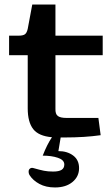

<svg xmlns="http://www.w3.org/2000/svg" viewBox="-20 -605 492 845"><path d="M224 -127Q223 -103 234.5 -94.5Q246 -86 272 -86H413L423 -10Q353 0 265 0H247L237 60Q276 60 302 79.5Q328 99 328 135Q328 172 299 196Q270 220 222 220Q182 220 153.5 204.5Q125 189 111 167Q106 160 106 150Q106 141 112.5 136.5Q119 132 128 135Q156 143 173.5 146.5Q191 150 214 150Q239 150 251 142.5Q263 135 263 119Q263 99 235 89.5Q207 80 168 80Q187 31 208 0Q208 0 208.5 -0.5Q209 -1 209 -1Q150 -6 126 -37Q102 -68 102 -128V-362H20V-448H62Q81 -448 89.5 -454Q98 -460 102 -478L122 -585H224V-448H432V-362H224Z"/></svg>

Font: Gold
Style: Regular
Weight: 400
Designer: jaiki
Version: Version 1.000